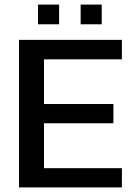

<svg xmlns="http://www.w3.org/2000/svg" viewBox="-20 -818 590 838"><path d="M146 -798H238V-712H146ZM332 -798H424V-712H332ZM63 -644H512V-559H172V-364H475V-280H172V-84H512V0H63Z"/></svg>

Font: Kanit
Style: Regular
Weight: 400
Designer: Katatrad Team
Foundry: Cadson Demak
Version: Version 1.001